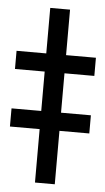

<svg xmlns="http://www.w3.org/2000/svg" viewBox="-97 -758 434 792"><g transform="rotate(5 120.5 -361.5)"><path d="M160.6 -723.1V0H78.6V-723.1ZM-44.4 -459.5V-534.7H284.2V-459.5ZM-44.4 -221.2V-296.4H284.2V-221.2Z"/></g></svg>

Font: Inter 20pt Medium
Style: Regular
Weight: 500
Version: Version 4.001;git-66647c0bb